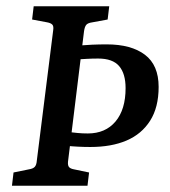

<svg xmlns="http://www.w3.org/2000/svg" viewBox="-20 -590 541 610"><path d="M18 0 23 -42 72 -52Q85 -54 90.5 -60Q96 -66 97 -80L149 -494Q151 -507 146 -512Q141 -517 130 -519L82 -528L87 -570H327L322 -528L273 -519Q259 -517 254 -511Q249 -505 247 -491L196 -76Q195 -64 199.5 -59Q204 -54 215 -52L263 -42L258 0ZM267 -123Q248 -123 228 -124Q208 -125 189 -127L194 -171Q212 -169 226.5 -167.5Q241 -166 259 -166Q315 -166 347 -204Q379 -242 379 -310Q379 -356 358.5 -380Q338 -404 292 -404Q273 -404 255.5 -403Q238 -402 221 -401L225 -445Q250 -447 272.5 -448Q295 -449 319 -449Q397 -449 440.5 -416Q484 -383 484 -314Q484 -249 457 -206.5Q430 -164 382 -143.5Q334 -123 267 -123Z"/></svg>

Font: Rasa Medium
Style: Italic
Weight: 500
Italic angle: -7.10001°
Designer: Anna Giedrys (Yrsa+Rasa design), David Brezina (Yrsa art-direction, Rasa art-direction, design)
Foundry: Rosetta Type Foundry
Version: Version 2.004